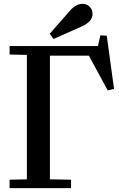

<svg xmlns="http://www.w3.org/2000/svg" viewBox="-20 -980 618 1000"><path d="M30 -44 120 -46V-694L30 -696V-740H490L503 -796L536 -794L574 -517L541 -509L443 -690H240V-46L350 -44V0H30ZM259 -777 239 -804 345 -925Q376 -960 410 -960Q432 -960 447 -945Q462 -930 462 -908Q462 -867 405 -842Z"/></svg>

Font: Minipax
Style: Bold
Weight: 500
Designer: Raphaël Ronot, Igor Stepanchenko (Cyrillic)
Foundry: steppetype
Version: Version 1.002